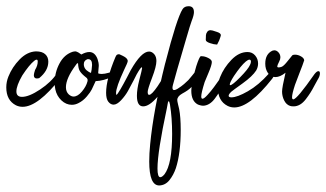

<svg xmlns="http://www.w3.org/2000/svg" viewBox="-27 -416 1023 602"><path d="M43 -179.7Q24.4 -147.5 24.4 -129.4Q24.4 -112.3 42 -112.3Q64 -112.3 98.9 -135.5Q133.8 -158.7 152.3 -187Q158.2 -193.4 163.6 -193.4Q169.4 -193.4 169.4 -186Q169.4 -179.7 162.6 -170.9Q91.8 -81.1 43.9 -81.1Q32.7 -81.1 22.9 -85.9Q-7.3 -101.6 -7.3 -142.1Q-7.3 -159.7 -0.5 -176.3Q11.2 -205.6 34.4 -229.5Q57.6 -253.4 85 -254.9H85.9Q105 -254.9 114.7 -246.1Q124.5 -237.3 124.5 -222.7Q124.5 -194.3 95.7 -170.9Q90.8 -169.9 88.9 -169.9Q79.1 -169.9 79.1 -180.2Q79.1 -185.1 83 -196.8Q91.3 -210.4 91.3 -223.1Q91.3 -229 87.9 -229Q84.5 -229 80.1 -225.1Q64.5 -212.4 43 -179.7Z M272.9 -161.6Q264.6 -143.6 260.7 -135.5Q256.8 -127.4 245.4 -113.8Q233.9 -100.1 219.2 -92.8Q209 -87.4 198.2 -87.4Q180.2 -87.4 165.5 -101.3Q150.9 -115.2 146.5 -135.7Q144.5 -144 144.5 -156.7Q144.5 -189 159.7 -217.3Q174.8 -245.6 201.7 -253.9Q206.1 -254.4 208 -254.9Q210 -255.4 213.4 -253.9Q216.8 -252.4 218.3 -251.7Q219.7 -251 223.1 -248.5Q226.6 -246.1 228 -245.1Q242.2 -252.9 252.9 -252.9Q270.5 -252.9 278.8 -231Q282.7 -219.7 282.7 -209.5Q282.7 -205.6 281.7 -197.8Q280.8 -189.9 280.8 -186Q285.2 -184.1 292 -184.1Q300.8 -184.1 315.2 -188.2Q329.6 -192.4 330.6 -192.4Q337.4 -193.4 337.4 -188Q336.9 -181.2 325.7 -175.8Q298.3 -162.6 272.9 -161.6ZM247.6 -230.5Q235.8 -226.6 235.8 -214.8Q235.8 -199.7 251 -190.9Q257.8 -187 258.3 -187.5Q258.8 -188 260.3 -197.8Q261.7 -209.5 261.7 -212.4Q261.7 -230.5 249.5 -230.5ZM190.9 -118.2Q197.3 -113.3 203.6 -113.3Q216.8 -113.3 230 -129.2Q243.2 -145 247.1 -160.2L247.6 -162.6Q248 -165.5 247.3 -167.7Q246.6 -169.9 245.4 -171.1Q244.1 -172.4 241.2 -174.6Q238.3 -176.8 236.8 -178.2Q226.1 -187.5 222.2 -195.3Q218.3 -203.1 217.8 -216.8Q216.3 -218.8 214.6 -217.3Q212.9 -215.8 210.9 -212.4Q179.7 -170.4 179.7 -142.6Q179.7 -128.4 188.5 -120.1Z M495.1 -192.4Q497.6 -192.4 501.5 -188.5Q505.4 -184.6 504.9 -182.6Q491.7 -141.1 466.3 -111.8Q440.9 -82.5 421.9 -82.5Q402.3 -82.5 402.3 -115.7Q402.3 -135.7 409.2 -163.1Q418.5 -198.7 418.5 -202.1Q418.5 -205.1 417.5 -205.1Q414.1 -205.1 401.4 -182.6Q401.4 -182.1 391.8 -163.6Q382.3 -145 374 -130.4Q365.7 -115.7 352.8 -101.8Q339.8 -87.9 329.1 -87.9Q319.8 -87.9 312.5 -97.2Q305.7 -106 305.7 -125Q305.7 -167.5 335 -237.3Q337.4 -243.7 341.3 -245.1Q345.2 -246.6 347.9 -245.6Q350.6 -244.6 358.4 -240.7Q373.5 -233.4 373.5 -224.6Q373.5 -219.7 362.3 -197.3Q336.9 -142.6 336.9 -124.5Q336.9 -121.1 337.9 -118.2Q341.3 -120.1 350.6 -136Q359.9 -151.9 371.1 -173.3Q382.3 -194.8 382.8 -195.8Q416 -254.4 440.4 -254.4Q449.7 -254.4 457 -245.6Q463.4 -237.8 463.4 -224.6Q463.4 -207.5 449.7 -171.9Q436 -136.2 436 -127.4Q436 -121.6 438.5 -119.1Q439 -118.7 440.9 -118.7Q448.7 -118.7 467.3 -145.8Q485.8 -172.9 495.1 -192.4Z M545.4 -387.2Q551.3 -396.5 564.5 -396.5Q581.1 -396.5 581.1 -377.9Q581.1 -368.2 573.7 -349.6Q570.3 -341.3 555.7 -291Q522.5 -178.2 515.1 -149.4Q512.2 -138.2 515.6 -134.8Q519 -131.3 529.8 -137.7Q541.5 -145 550.3 -152.6Q559.1 -160.2 563.5 -164.8Q567.9 -169.4 575 -178.5Q582 -187.5 585.4 -191.4Q595.2 -197.3 594.7 -185.5Q594.2 -178.7 591.3 -172.4Q581.5 -151.9 572.5 -142.3Q563.5 -132.8 544.4 -122.6Q528.8 -113.8 528.8 -102.5Q528.8 -98.6 531.2 -88.9Q533.7 -79.1 534.7 -74.2Q539.6 -49.3 539.6 -8.8Q539.6 64.5 524.4 111.3Q517.1 132.8 504.2 148.9Q491.2 165 472.2 165.5Q440.9 165.5 440.9 90.3Q440.9 65.9 443.8 36.6Q454.1 -70.8 490.7 -216.8L491.2 -218.3Q527.3 -358.9 545.4 -387.2ZM488.8 130.4Q512.7 98.6 512.7 3.9Q512.7 -46.4 505.9 -88.4Q503.9 -98.6 502 -98.6Q500.5 -98.6 499.5 -94.7Q498.5 -90.8 497.6 -84.2Q496.6 -77.6 496.1 -76.2Q466.8 60.5 466.8 112.3Q466.8 139.6 475.6 139.6Q481 139.6 488.8 130.4Z M665.5 -305.7Q665.5 -303.2 660.2 -289.1Q660.2 -289.1 653.8 -276.4Q653.8 -276.4 652.3 -276.4Q644.5 -276.4 631.3 -280.8Q618.2 -285.2 618.2 -291Q618.2 -300.3 618.7 -305.7Q619.1 -311 622.8 -316.2Q626.5 -321.3 632.8 -321.3Q634.8 -321.3 639.6 -320.3Q641.1 -319.8 653.3 -315.9Q665.5 -312 665.5 -305.7ZM593.3 -88.4Q572.8 -99.1 572.8 -131.8Q572.8 -155.8 588.4 -208.5Q598.1 -238.3 602.5 -239.7H606Q615.2 -239.7 626.2 -234.1Q637.2 -228.5 637.2 -221.7Q637.2 -211.9 626.2 -186.3Q615.2 -160.6 614.7 -158.7Q604 -124.5 604 -113.8Q604 -106.4 607.9 -106.4Q612.8 -106.4 623.5 -118.2Q634.3 -129.9 643.8 -142.8Q653.3 -155.8 663.6 -170.4Q673.8 -185.1 674.3 -186Q681.6 -195.3 686 -195.3Q690.9 -195.3 690.9 -188.5Q690.9 -179.7 684.1 -168.9Q680.7 -163.6 673.3 -149.9Q666 -136.2 660.2 -126.7Q654.3 -117.2 646.2 -106.4Q638.2 -95.7 628.7 -90.1Q619.1 -84.5 609.4 -84.5Q604.5 -84.5 597.2 -86.9Z M815.9 -185.1Q821.8 -191.4 826.7 -191.4Q833 -191.4 833 -184.6Q833 -177.7 826.2 -168.9Q755.4 -79.1 707.5 -79.1Q696.3 -79.1 686.5 -84Q656.2 -99.6 656.2 -140.1Q656.2 -157.7 663.1 -174.3Q674.8 -203.6 698.5 -228.3Q722.2 -252.9 749 -252.9Q763.7 -252.9 772.9 -242.2Q782.2 -231.4 782.2 -216.8Q782.2 -205.6 776.4 -195.3Q764.6 -176.8 733.6 -154.5Q702.6 -132.3 698.2 -128.4Q689.9 -120.6 689.9 -115.7Q689.9 -110.8 698.7 -110.8Q716.8 -110.8 750.2 -129.9Q783.7 -148.9 815.9 -185.1ZM706.5 -177.7Q693.4 -157.2 693.4 -150.9Q693.4 -148.9 694.8 -148.9Q701.7 -148.9 726.3 -174.1Q751 -199.2 756.8 -212.4Q759.8 -218.3 759.8 -222.7Q759.8 -229 754.9 -229Q751 -229 743.7 -223.1Q728.5 -210.4 706.5 -177.7Z M868.2 -188Q851.1 -174.3 836.4 -174.3Q821.8 -174.3 813.2 -186.8Q804.7 -199.2 804.7 -216.3Q804.7 -247.1 827.6 -257.3Q831.5 -258.3 833 -258.3Q840.3 -258.3 846.2 -251.7Q852.1 -245.1 852.1 -236.3Q852.1 -230 848.6 -223.6Q842.3 -210.9 842.3 -208Q842.3 -204.6 846.7 -204.6Q850.6 -204.6 856 -206.5Q862.8 -209 875.2 -224.9Q887.7 -240.7 889.2 -242.2Q891.6 -244.6 897.9 -244.6Q907.7 -244.6 917.2 -239Q926.8 -233.4 926.8 -226.1L926.3 -225.6Q922.9 -214.4 912.1 -187.3Q901.4 -160.2 897.9 -149.9Q888.7 -121.6 888.7 -111.3Q888.7 -104.5 892.6 -104.5Q903.8 -104.5 959 -183.6Q966.3 -192.9 971.2 -192.9Q976.1 -192.9 976.1 -186Q976.1 -177.2 969.2 -166.5Q966.8 -162.6 959.2 -148.2Q951.7 -133.8 946 -125Q940.4 -116.2 931.9 -105Q923.3 -93.8 913.6 -88.1Q903.8 -82.5 893.6 -82.5Q886.2 -82.5 882.3 -84Q870.6 -87.9 864 -101.1Q857.4 -114.3 857.4 -128.9Q857.4 -141.6 868.2 -188Z"/></svg>

Font: Sintesa 2
Style: 2
Weight: 400
Version: Version 001.000